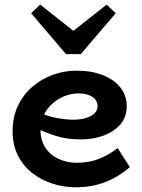

<svg xmlns="http://www.w3.org/2000/svg" viewBox="-20 -784 604 818"><path d="M302.5 14Q252.2 14 204.1 -1.4Q156 -16.8 117.2 -47Q78.5 -77.3 56.1 -122.1Q33.7 -166.8 33.7 -225.4Q33.7 -286 56.5 -333.5Q79.2 -380.9 117.9 -414.3Q156.6 -447.7 205.2 -465.3Q253.8 -483 306 -483Q368.7 -483 416.8 -464.5Q464.8 -446 492.3 -412Q519.9 -377.9 519.9 -332.1Q519.9 -284.5 492 -253.1Q464.1 -221.7 419.7 -205.9Q375.3 -190.1 325.2 -190.1Q264.5 -190.1 217.9 -205Q171.3 -219.9 125.9 -241.5L125.6 -313.4Q179.5 -289.1 220.1 -281.6Q260.6 -274 295.3 -274Q325.4 -274.8 347.8 -281.6Q370.1 -288.4 382.9 -301.3Q395.7 -314.2 395.7 -332.1Q395.7 -356.5 373.5 -371.3Q351.3 -386.1 315.2 -386.1Q284.9 -386.1 256.1 -374.9Q227.3 -363.7 203.9 -343.2Q180.6 -322.6 166.6 -294Q152.6 -265.5 152.6 -230Q152.6 -185.6 173.8 -154.2Q194.9 -122.7 230.2 -106.7Q265.4 -90.6 307.1 -90.6Q362.1 -90.6 405.1 -108.7Q448.2 -126.8 481.4 -153.2L533.2 -71.9Q504.3 -46.8 469.4 -27.3Q434.5 -7.8 393 3.1Q351.4 14 302.5 14ZM434.4 -764.4 473 -727.7 324 -553.3H261.2L112.5 -727.7L151.2 -764.4L292.6 -652.6Z"/></svg>

Font: BioRhyme ExtraBold
Style: Regular
Weight: 800
Designer: Aoife Mooney
Foundry: Aoife Mooney Type
Version: Version 1.600;gftools[0.9.33]